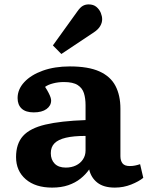

<svg xmlns="http://www.w3.org/2000/svg" viewBox="-20 -839 676 873"><path d="M217 14Q141 14 97 -24Q53 -62 53 -125Q53 -185.5 84.7 -220.8Q116.5 -256 186.2 -272.5Q256 -289 369 -293V-361Q369 -391.5 361.7 -415Q354.5 -438.5 333.3 -452.2Q312 -466 270.5 -466Q245 -466 221.8 -460Q198.5 -454 185 -444Q195 -428.5 201 -416.7Q207 -405 209.8 -396.5Q212.5 -388 212.5 -382Q212.5 -358.5 191.5 -343.2Q170.5 -328 133.5 -328Q97 -328 78.5 -345.2Q60 -362.5 60 -393Q60 -433 90.5 -465.7Q121 -498.5 174.8 -517.8Q228.5 -537 297.5 -537Q381.5 -537 432 -514.3Q482.5 -491.5 505 -448.5Q527.5 -405.5 527.5 -345V-129Q527.5 -108.5 537 -96.3Q546.5 -84 570 -84Q583 -84 594 -86.3Q605 -88.5 617 -92.5L631.5 -30.5Q611.5 -14 576.5 0Q541.5 14 502 14Q451.5 14 422.8 -8.5Q394 -31 385.5 -68.5Q369.5 -45.5 346 -26.8Q322.5 -8 290.5 3Q258.5 14 217 14ZM279 -77Q305 -77 325.3 -86.8Q345.5 -96.5 357.2 -114.3Q369 -132 369 -154.5V-221Q314 -221 279.3 -212.7Q244.5 -204.5 227.8 -187.5Q211 -170.5 211 -142.5Q211 -113 228.5 -95Q246 -77 279 -77ZM259 -593.5 220.5 -632.5 332 -787.5Q345 -806 356.8 -812.5Q368.5 -819 383 -819Q405 -819 418.5 -807.5Q432 -796 438.3 -780.5Q444.5 -765 444.5 -751.5Q444.5 -735.5 435.5 -720.3Q426.5 -705 407 -692Z"/></svg>

Font: Literata Variable Black
Style: Regular
Weight: 900
Designer: Latin by Veronika Burian and Jose Scaglione. Greek by Irene Vlachou. Cyrillic by Vera Evstafieva.
Foundry: TypeTogether
Version: Version 3.021